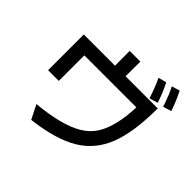

<svg xmlns="http://www.w3.org/2000/svg" viewBox="-211 -1103 1422 1422"><g transform="rotate(45 500.0 -392.5)"><path d="M114.3 -276.4V-650.4H441.4L440.4 -804.7H552.7L551.8 -650.4H888.7Q888.7 -402.3 831.5 -255.9Q774.4 -109.4 645 -32.2Q515.6 44.9 286.1 72.3L230.5 -38.1Q471.7 -60.5 591.8 -130.9Q656.2 -168 693.4 -225.6Q763.7 -335 771.5 -543.9H226.6V-276.4ZM732.4 -814.5 795.9 -832Q830.1 -767.6 859.4 -679.7L793 -660.2Q758.8 -762.7 732.4 -814.5ZM846.7 -839.8 910.2 -858.4Q945.3 -792 973.6 -707L908.2 -687.5Q876 -785.2 846.7 -839.8Z"/></g></svg>

Font: GenEi M Gothic v2 Medium
Style: Regular
Weight: 500
Version: Version 2.0